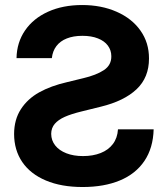

<svg xmlns="http://www.w3.org/2000/svg" viewBox="-20 -737 670 767"><path d="M308.2 -716.9Q385 -716.9 446 -690Q507 -663.2 541.2 -614.7Q575.4 -566.3 575.2 -503.4Q575.4 -427.7 525.7 -380.6Q475.9 -333.5 382.9 -310.8L305.5 -291.7Q264.2 -281.6 238.5 -270.1Q212.8 -258.6 198.7 -242.2Q184.7 -225.7 184.5 -202.3Q184.7 -176 200.6 -155.9Q216.5 -135.9 245.1 -124.7Q273.7 -113.5 311.7 -113.5Q351.5 -113.5 382.2 -125.7Q412.9 -137.8 431 -161.7Q449.1 -185.6 451.3 -220.4H593.8Q591.8 -145.9 557 -94.2Q522.2 -42.5 459.1 -16.2Q396 10.1 310.1 10.1Q225 10.1 163.4 -15.9Q101.8 -41.8 69.1 -89.5Q36.5 -137.3 36.3 -201.7Q36.5 -259.1 63.3 -300.6Q90.1 -342.2 136.6 -368.1Q183.1 -394 248 -408.9L311.7 -424.4Q365 -436.9 395.3 -457.1Q425.5 -477.3 424.7 -513Q424.5 -536.4 410.9 -554.8Q397.4 -573.2 371.3 -583.5Q345.3 -593.9 309.1 -593.9Q273.3 -593.9 246.9 -583.4Q220.5 -573 205.3 -552.9Q190.1 -532.9 187.1 -504.8H46Q47.1 -567.1 80 -615.3Q112.9 -663.4 171.8 -690.1Q230.8 -716.9 308.2 -716.9Z"/></svg>

Font: Pretendard Variable
Style: Regular
Weight: 400
Designer: Base glyphs from Inter by Rasmus Andersson; Hangul glyphs from Noto Sans CJK(Source Han Sans) by Jang Soo-young and Kang
Foundry: Kil Hyung-jin
Version: Version 1.100;FEAKit 1.0